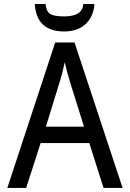

<svg xmlns="http://www.w3.org/2000/svg" viewBox="-20 -926 640 946"><path d="M490.2 0 419.9 -221.2H180.2L108.9 0H16.1L252 -716.8H347.2L584 0ZM394 -301.8 329.1 -508.8Q310.1 -569.3 298.8 -619.1Q289.1 -570.8 276.4 -529.8L206.1 -301.8ZM445.3 -906.2Q440.9 -844.2 401.9 -807.6Q362.8 -771 296.4 -771Q159.7 -771 151.4 -906.2H204.6Q208 -869.1 227.3 -857.2Q246.6 -845.2 297.4 -845.2Q385.7 -845.2 390.6 -906.2Z"/></svg>

Font: Droid Sans Mono
Style: Regular
Weight: 400
Monospace: yes
Foundry: Ascender Corporation
Version: Version 1.00 build 112